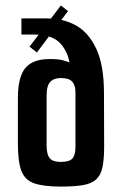

<svg xmlns="http://www.w3.org/2000/svg" viewBox="-20 -688 451 709"><path d="M204.5 1Q140.3 1 106 -11.2Q71.7 -23.3 58.9 -57.2Q46.1 -91 46.1 -156.6V-326Q46.1 -403 73.4 -436.5Q100.8 -470 163.5 -470Q194.6 -470 210.5 -465.9Q226.4 -461.9 245.1 -454.1L237.8 -445.5Q234.1 -491.7 204.4 -526Q174.6 -560.4 105.6 -560.4H59.1V-620H155.3Q213.9 -620 261 -593.7Q308.1 -567.3 336 -506.9Q364 -446.4 364 -343.4L364.6 -147.8Q364.6 -99.5 358.3 -70.1Q352 -40.6 334.8 -25.2Q317.7 -9.7 286.1 -4.3Q254.4 1 204.5 1ZM204.5 -90.1Q236.5 -90.1 247.6 -102.8Q258.6 -115.6 258.6 -145.8V-347.2Q258.6 -372.6 246.9 -386.2Q235.1 -399.8 205.5 -399.8Q188.4 -399.8 176.3 -393.9Q164.2 -388 158.1 -373.9Q152.1 -359.8 152.1 -333.3V-152.9Q152.1 -128.3 157.5 -114.6Q162.8 -100.8 174.4 -95.5Q186 -90.1 204.5 -90.1ZM116.2 -494.2 89 -515.8 204.9 -667.9 231.1 -647Z"/></svg>

Font: Smooch Sans Thin
Style: Regular
Weight: 100
Designer: Robert E. Leuschke
Foundry: Robert E. Leuschke
Version: Version 1.010